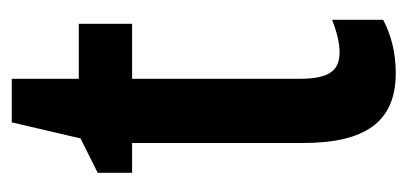

<svg xmlns="http://www.w3.org/2000/svg" viewBox="-208 -492 710 335"><g transform="rotate(-90 147.5 -325.0)"><path d="M223 -88C188 -88 177 -111 177 -159V-450H273V-543H177V-660H101L73 -540L13 -510V-450H65V-152C65 -43 102 10 187 10C223 10 253 2 280 -12V-101C259 -93 240 -88 223 -88Z"/></g></svg>

Font: Noto Sans Myanmar UI ExtraCondensed SemiBold
Style: Regular
Weight: 600
Width: 2
Designer: Monotype Design Team
Foundry: Monotype Imaging Inc.
Version: Version 2.103